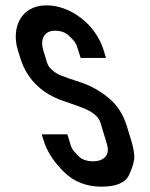

<svg xmlns="http://www.w3.org/2000/svg" viewBox="-20 -693 562 719"><path d="M239.7 -166 232.3 -190H136.3L143.7 -166C155.7 -126.7 180.5 -88.2 218 -50.5C255.5 -12.8 302.9 6 360.3 6C415.6 6 450.1 -8.8 463.7 -38.5C477.2 -68.2 483.7 -91.3 482.9 -108C482.1 -124.7 478.4 -144 471.7 -166L455.2 -220C441.3 -265.3 418 -301.2 385.3 -327.5C352.6 -353.8 318.3 -372.8 282.4 -384.5C246.5 -396.2 222 -404.7 209.1 -410C196.1 -415.3 185.5 -421.7 177.3 -429C157.2 -446.8 157.5 -454.4 150.9 -476L141.7 -506C130.9 -541.5 142.1 -578 185.7 -578C207.7 -578 225.3 -571.7 238.5 -559C263.1 -535.4 265.8 -528.5 272.7 -506L281.9 -476H376.9L367.7 -506C338.2 -602.5 242.9 -673 154.7 -673C55.2 -673 22.4 -585.6 46.7 -506L55.9 -476C83.4 -385.9 148.8 -337.7 219.9 -314C255.9 -302 281.4 -292.8 296.3 -286.5C311.3 -280.2 323.4 -273.2 332.8 -265.5C355 -247.3 355.1 -236.5 362 -214L376.4 -167C377.4 -163.7 379.2 -157.2 381.8 -147.5C390.5 -115.7 372.1 -89 329.2 -89C305.2 -89 286.7 -95.5 273.8 -108.5C246.8 -135.5 247.8 -139.4 239.7 -166Z"/></svg>

Font: Din Kursivschrift
Style: LeftEng
Weight: 400
Version: Version 1.089